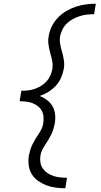

<svg xmlns="http://www.w3.org/2000/svg" viewBox="-20 -853 540 1026"><path d="M329 153Q303 153 277 149.5Q251 146 227.5 137Q204 128 183.5 113.5Q163 99 150 78Q137 57 133.5 31Q130 5 134 -21Q137 -36 141.5 -51Q146 -66 153 -80.5Q160 -95 168.5 -109Q177 -123 186 -136.5Q195 -150 202 -164Q209 -178 211 -194Q214 -211 212.5 -229Q211 -247 203 -261.5Q195 -276 182 -286Q169 -296 153 -302Q137 -308 119.5 -310Q102 -312 85 -312L87 -325L94 -368Q112 -368 130 -370Q148 -372 165.5 -378Q183 -384 199.5 -394Q216 -404 229 -418.5Q242 -433 249.5 -450.5Q257 -468 260 -486Q263 -508 258.5 -529.5Q254 -551 248 -572Q242 -593 239 -615Q236 -637 240 -659Q244 -686 256.5 -711.5Q269 -737 289 -758Q309 -779 333.5 -793.5Q358 -808 385 -817Q412 -826 438.5 -829.5Q465 -833 492 -833L483 -777Q464 -777 445 -775Q426 -773 407 -767Q388 -761 370 -751.5Q352 -742 337.5 -728Q323 -714 314 -696Q305 -678 301 -659Q298 -639 301.5 -619Q305 -599 310 -581Q317 -558 321 -534Q325 -510 321 -486Q317 -462 306.5 -438Q296 -414 278.5 -395Q261 -376 238.5 -362Q216 -348 192 -340Q213 -332 231.5 -318Q250 -304 261 -284.5Q272 -265 274.5 -241.5Q277 -218 273 -194Q270 -179 265.5 -164Q261 -149 254 -134.5Q247 -120 238.5 -106Q230 -92 221 -78.5Q212 -65 205 -51Q198 -37 196 -21Q193 -3 196 15.5Q199 34 209 48Q219 62 234 72Q249 82 266 87.5Q283 93 301.5 95Q320 97 338 97Z"/></svg>

Font: Iosevka Curly Slab LtObl
Style: Regular
Weight: 300
Italic angle: -9°
Monospace: yes
Designer: Belleve Invis
Foundry: Belleve Invis
Version: Version 11.0.0; ttfautohint (v1.8.3)